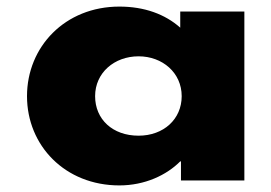

<svg xmlns="http://www.w3.org/2000/svg" viewBox="-20 -548 824 583"><path d="M62 -256C62 -106 177.5 15 342.5 15C419.5 15 485.5 -16 527.3 -58H529.5V0H722V-513H527.3V-464C481.1 -505 418.4 -528 342.5 -528C177.5 -528 62 -406 62 -256ZM268.8 -256C268.8 -327 327.1 -377 400.8 -377C473.4 -377 531.7 -327 531.7 -256C531.7 -186 476.7 -136 400.8 -136C321.6 -136 268.8 -186 268.8 -256Z"/></svg>

Font: Hussar
Style: BdWide
Weight: 700
Foundry: Cannot Into Space Fonts
Version: Version 2.00